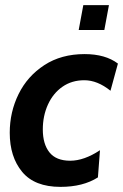

<svg xmlns="http://www.w3.org/2000/svg" viewBox="-20 -719 480 749"><path d="M18 -201Q18 -282 52.5 -352Q87 -422 153 -465Q219 -508 310 -508Q391 -508 440 -471L411 -365Q360 -406 309 -406Q260 -406 223.5 -380.5Q187 -355 167 -311Q147 -267 147 -214Q147 -157 173 -124.5Q199 -92 254 -92Q308 -92 370 -133L362 -27Q304 10 216 10Q115 10 66.5 -48.5Q18 -107 18 -201ZM305 -699H405L387 -602H287Z"/></svg>

Font: Cabin
Style: Bold Italic
Weight: 700
Italic angle: -7°
Designer: Pablo Impallari
Foundry: Pablo Impallari. http://www.impallari.com Igino Marini. http://www.ikern.com
Version: Version 2.200